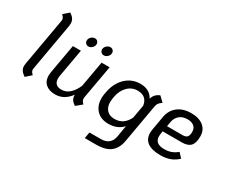

<svg xmlns="http://www.w3.org/2000/svg" viewBox="-143 -1162 2149 1818"><g transform="rotate(30 931.5 -252.5)"><path d="M55 -78Q55 -90 58 -105L148 -617Q150 -629 150 -633Q150 -646 143.5 -657Q137 -668 123 -681L182 -733Q211 -714 224.5 -693Q238 -672 238 -644Q238 -626 236 -617L146 -105Q144 -93 144 -89Q144 -76 150.5 -65Q157 -54 171 -41L112 11Q83 -8 69 -29Q55 -50 55 -78Z M698 -92Q698 -77 704 -66.5Q710 -56 725 -41L662 11Q632 -8 619.5 -29.5Q607 -51 608 -81Q579 -39 537.5 -14Q496 11 442 11Q378 11 340 -22Q302 -55 302 -116Q302 -127 306 -153L362 -470H450L395 -160Q393 -151 393 -134Q393 -98 413 -78Q433 -58 471 -58Q526 -58 564 -95Q602 -132 626 -188L676 -470H764L699 -106Q698 -101 698 -92ZM449 -581Q449 -604 467 -621.5Q485 -639 508 -639Q525 -639 536.5 -627Q548 -615 548 -598Q548 -576 530 -558Q512 -540 490 -540Q473 -540 461 -552Q449 -564 449 -581ZM617 -581Q617 -604 635 -621.5Q653 -639 676 -639Q694 -639 705.5 -627Q717 -615 717 -598Q717 -576 699 -558Q681 -540 659 -540Q640 -540 628.5 -552Q617 -564 617 -581Z M1366 -429Q1342 -412 1332 -399Q1322 -386 1318 -365L1244 56Q1229 143 1175.5 185.5Q1122 228 1019 228H895L907 160H1031Q1139 160 1156 56L1176 -64Q1117 0 1019 0Q937 0 890 -49.5Q843 -99 843 -179Q843 -200 848 -230L852 -251Q863 -314 895 -366Q927 -418 978.5 -449.5Q1030 -481 1096 -481Q1147 -481 1183.5 -461Q1220 -441 1240 -403Q1249 -431 1266 -449.5Q1283 -468 1312 -481ZM1195 -168 1221 -314Q1206 -412 1106 -412Q1043 -412 998 -367Q953 -322 940 -251L936 -230Q932 -202 932 -190Q932 -135 961.5 -102Q991 -69 1046 -69Q1097 -69 1133.5 -93.5Q1170 -118 1195 -168Z M1497 -165Q1495 -156 1495 -139Q1495 -57 1598 -57Q1639 -57 1672.5 -69Q1706 -81 1738 -108L1783 -59Q1746 -23 1700 -6Q1654 11 1595 11Q1502 11 1454 -23Q1406 -57 1406 -125Q1406 -147 1410 -166L1436 -315Q1450 -393 1506.5 -437Q1563 -481 1652 -481Q1737 -481 1786 -441.5Q1835 -402 1835 -332Q1835 -260 1806 -228Q1777 -196 1712 -196H1502ZM1522 -309 1513 -259H1683Q1717 -259 1732 -275Q1747 -291 1747 -331Q1747 -370 1721.5 -391.5Q1696 -413 1650 -413Q1598 -413 1564.5 -385.5Q1531 -358 1522 -309Z"/></g></svg>

Font: KoHo Medium
Style: Italic
Weight: 500
Italic angle: -10°
Designer: Cadson Demak & Katatrad Team
Foundry: Cadson Demak Co.,Ltd.
Version: Version 1.000